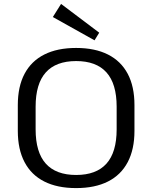

<svg xmlns="http://www.w3.org/2000/svg" viewBox="-20 -953 778 981"><path d="M369 8Q273 8 206.5 -25.5Q140 -59 105.5 -124.5Q71 -190 71 -284V-416Q71 -511 105.5 -576Q140 -641 206.5 -674.5Q273 -708 369 -708Q465 -708 531.5 -674.5Q598 -641 632.5 -576Q667 -511 667 -416V-284Q667 -190 632.5 -124.5Q598 -59 531.5 -25.5Q465 8 369 8ZM369 -59Q472 -59 524 -117Q576 -175 576 -292V-408Q576 -525 524 -583Q472 -641 369 -641Q266 -641 214 -583Q162 -525 162 -408V-292Q162 -175 214 -117Q266 -59 369 -59ZM487 -786 463 -747 250 -866 292 -933Z"/></svg>

Font: Pathway Extreme 72pt Medium
Style: Regular
Weight: 500
Designer: Eduardo Rodriguez Tunni
Foundry: Eduardo Rodriguez Tunni
Version: Version 1.001;gftools[0.9.26]